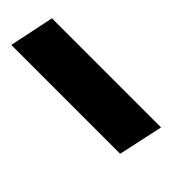

<svg xmlns="http://www.w3.org/2000/svg" viewBox="-99 -117 484 484"><g transform="rotate(45 143.0 125.0)"><path d="M-99 185H289L315 65H-74Z"/></g></svg>

Font: Noto Sans ExtraCondensed Black
Style: Italic
Weight: 900
Width: 2
Italic angle: -12°
Designer: Monotype Design Team
Foundry: Monotype Imaging Inc.
Version: Version 2.013